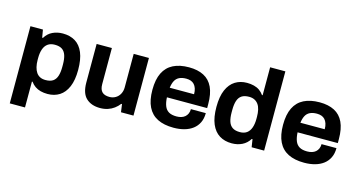

<svg xmlns="http://www.w3.org/2000/svg" viewBox="-90 -1118 3165 1692"><g transform="rotate(15 1492.5 -272.5)"><path d="M64 178V-526H178L190 -455H197Q223 -498 265 -518Q307 -538 358 -538Q424 -538 471.5 -509Q519 -480 544.5 -419Q570 -358 570 -262Q570 -169 544 -108Q518 -47 471.5 -17.5Q425 12 363 12Q329 12 300 4.5Q271 -3 248 -19Q225 -35 209 -58H203V178ZM315 -102Q357 -102 381.5 -118.5Q406 -135 417 -168.5Q428 -202 428 -251V-274Q428 -324 417 -357.5Q406 -391 381.5 -407.5Q357 -424 315 -424Q276 -424 251 -406Q226 -388 214 -354Q202 -320 202 -272V-255Q202 -220 209 -191.5Q216 -163 229.5 -143Q243 -123 264 -112.5Q285 -102 315 -102Z M842 12Q762 12 715 -32Q668 -76 668 -174V-526H807V-197Q807 -171 813 -153.5Q819 -136 830.5 -125Q842 -114 859 -109Q876 -104 897 -104Q928 -104 953 -119Q978 -134 992 -160.5Q1006 -187 1006 -220V-526H1145V0H1031L1021 -72H1014Q995 -47 969.5 -28Q944 -9 912 1.5Q880 12 842 12Z M1512 12Q1425 12 1366 -17.5Q1307 -47 1277 -108Q1247 -169 1247 -263Q1247 -358 1277 -418.5Q1307 -479 1365.5 -508.5Q1424 -538 1509 -538Q1589 -538 1644 -509.5Q1699 -481 1727 -421.5Q1755 -362 1755 -268V-232H1388Q1390 -186 1402.5 -154Q1415 -122 1441.5 -106.5Q1468 -91 1512 -91Q1536 -91 1555.5 -97Q1575 -103 1589 -115Q1603 -127 1611 -145Q1619 -163 1619 -186H1755Q1755 -136 1737 -99Q1719 -62 1687 -37.5Q1655 -13 1610.5 -0.5Q1566 12 1512 12ZM1390 -320H1612Q1612 -350 1604.5 -372Q1597 -394 1584 -408Q1571 -422 1552.5 -428.5Q1534 -435 1511 -435Q1473 -435 1447.5 -422.5Q1422 -410 1408.5 -384.5Q1395 -359 1390 -320Z M2043 12Q1978 12 1930.5 -17.5Q1883 -47 1857 -108Q1831 -169 1831 -264Q1831 -359 1857.5 -419.5Q1884 -480 1930.5 -509Q1977 -538 2038 -538Q2072 -538 2101.5 -530.5Q2131 -523 2153.5 -507Q2176 -491 2192 -468H2198V-723H2337V0H2223L2212 -71H2205Q2179 -29 2137 -8.5Q2095 12 2043 12ZM2087 -102Q2126 -102 2150.5 -120Q2175 -138 2187 -172Q2199 -206 2199 -253V-271Q2199 -306 2192.5 -335Q2186 -364 2172 -383.5Q2158 -403 2137 -413.5Q2116 -424 2087 -424Q2045 -424 2020 -407.5Q1995 -391 1984 -357.5Q1973 -324 1973 -274V-251Q1973 -201 1984 -168Q1995 -135 2020 -118.5Q2045 -102 2087 -102Z M2704 12Q2617 12 2558 -17.5Q2499 -47 2469 -108Q2439 -169 2439 -263Q2439 -358 2469 -418.5Q2499 -479 2557.5 -508.5Q2616 -538 2701 -538Q2781 -538 2836 -509.5Q2891 -481 2919 -421.5Q2947 -362 2947 -268V-232H2580Q2582 -186 2594.5 -154Q2607 -122 2633.5 -106.5Q2660 -91 2704 -91Q2728 -91 2747.5 -97Q2767 -103 2781 -115Q2795 -127 2803 -145Q2811 -163 2811 -186H2947Q2947 -136 2929 -99Q2911 -62 2879 -37.5Q2847 -13 2802.5 -0.5Q2758 12 2704 12ZM2582 -320H2804Q2804 -350 2796.5 -372Q2789 -394 2776 -408Q2763 -422 2744.5 -428.5Q2726 -435 2703 -435Q2665 -435 2639.5 -422.5Q2614 -410 2600.5 -384.5Q2587 -359 2582 -320Z"/></g></svg>

Font: Archivo SemiBold
Style: Bold
Weight: 700
Version: Version 2.001